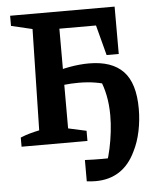

<svg xmlns="http://www.w3.org/2000/svg" viewBox="-58 -708 798 961"><g transform="rotate(-5 341.0 -227.0)"><path d="M29 0V-46Q53 -56 76.5 -62.5Q100 -69 124 -74L135 -582L29 -607V-658H554V-420H493L453 -572H269V-71L360 -51V0ZM384 204Q362 204 339 201V94Q361 95 382.5 95.5Q404 96 425 96Q447 96 469 95.5Q491 95 512 94L447 119Q458 87 466.5 47.5Q475 8 480 -34.5Q485 -77 485 -117Q485 -172 475.5 -218.5Q466 -265 450 -300L498 -269Q463 -281 425 -287.5Q387 -294 341 -294Q304 -294 268 -290Q232 -286 195 -278L196 -348Q253 -368 304.5 -377Q356 -386 401 -386Q516 -386 573 -326.5Q630 -267 630 -138Q630 -81 618.5 -26Q607 29 585 72Q554 138 503.5 171Q453 204 384 204Z"/></g></svg>

Font: Piazzolla 24pt
Style: Bold
Weight: 700
Designer: Juan Pablo del Peral
Foundry: Huerta Tipografica
Version: Version 2.005